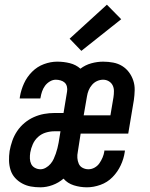

<svg xmlns="http://www.w3.org/2000/svg" viewBox="-20 -791 640 819"><path d="M351 8Q322 8 295 -0.5Q268 -9 251 -29Q230 -11 204 -1.5Q178 8 152 8Q131 8 111.5 4.5Q92 1 74.5 -8.5Q57 -18 44 -32.5Q31 -47 25 -66Q19 -85 18.5 -105.5Q18 -126 21 -147Q25 -169 32.5 -190.5Q40 -212 53 -231.5Q66 -251 84.5 -266.5Q103 -282 124.5 -291.5Q146 -301 168 -305Q190 -309 212 -309H251L266 -400Q268 -411 265.5 -421.5Q263 -432 256 -438.5Q249 -445 238.5 -448Q228 -451 218 -451Q205 -451 192.5 -443.5Q180 -436 172 -425Q164 -414 159.5 -401Q155 -388 153 -375L152 -371H64L65 -379Q70 -408 82.5 -435.5Q95 -463 117 -485Q139 -507 167.5 -517.5Q196 -528 224 -528Q252 -528 278 -521.5Q304 -515 323 -498Q344 -514 369.5 -521Q395 -528 420 -528Q442 -528 463 -524Q484 -520 501 -509.5Q518 -499 530 -483Q542 -467 548.5 -447.5Q555 -428 554.5 -406.5Q554 -385 551 -364L527 -221H324L312 -144Q309 -130 310 -117Q311 -104 316 -92.5Q321 -81 332.5 -75Q344 -69 357 -69Q371 -69 383.5 -76Q396 -83 404 -94.5Q412 -106 417.5 -119Q423 -132 425 -145V-149H513L512 -142Q508 -114 495 -86Q482 -58 460 -35.5Q438 -13 408.5 -2.5Q379 8 351 8ZM451 -299 464 -376Q466 -389 466 -402.5Q466 -416 460.5 -427Q455 -438 444 -444.5Q433 -451 420 -451Q407 -451 394.5 -445.5Q382 -440 372.5 -429Q363 -418 358 -405.5Q353 -393 351 -380L337 -299ZM153 -69Q164 -69 175.5 -75.5Q187 -82 195.5 -92Q204 -102 209 -113Q214 -124 218 -135.5Q222 -147 225 -159Q228 -171 230 -182L238 -231H212Q194 -231 175.5 -225.5Q157 -220 142.5 -207Q128 -194 120 -176Q112 -158 109 -140Q107 -127 107.5 -114.5Q108 -102 113 -91.5Q118 -81 129 -75Q140 -69 153 -69ZM327 -574 277 -626 436 -771 497 -709Z"/></svg>

Font: Iosevka Md Ex Obl
Style: Regular
Weight: 500
Width: 7
Italic angle: -9°
Monospace: yes
Designer: Belleve Invis
Foundry: Belleve Invis
Version: Version 32.5.0; ttfautohint (v1.8.4)